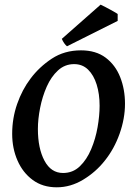

<svg xmlns="http://www.w3.org/2000/svg" viewBox="-20 -797 568 831"><path d="M521 -347.7Q521 -284.2 497.6 -218Q474.1 -151.9 433.1 -101.1Q395 -52.7 340.3 -19.5Q285.6 13.7 225.6 13.7Q164.6 13.7 121.6 -18.1Q78.6 -49.8 55.7 -102.3Q32.7 -154.8 32.7 -217.8Q32.7 -285.2 54.2 -346.9Q75.7 -408.7 112.3 -457Q149.9 -507.3 204.3 -543.2Q258.8 -579.1 330.6 -579.1Q395 -579.1 437.3 -547.4Q479.5 -515.6 500.2 -463.1Q521 -410.6 521 -347.7ZM411.1 -339.4Q411.1 -390.1 398.4 -430.9Q385.7 -471.7 361.3 -495.6Q336.9 -519.5 300.8 -519.5Q260.7 -519.5 231 -492.2Q201.2 -464.8 182.1 -421.6Q163.1 -378.4 153.6 -329.8Q144 -281.2 144 -238.8Q144 -154.8 172.4 -101.6Q200.7 -48.3 252.9 -48.3Q295.4 -48.3 325.4 -77.1Q355.5 -106 374.5 -151.1Q393.6 -196.3 402.3 -246.3Q411.1 -296.4 411.1 -339.4ZM489.3 -736.3V-706.5L270 -596.7Q264.2 -601.1 257.8 -610.1Q251.5 -619.1 247.6 -628.9L415.5 -776.9Q422.4 -773.9 438 -765.6Q453.6 -757.3 469 -748.8Q484.4 -740.2 489.3 -736.3Z"/></svg>

Font: Dai Banna SIL SemiBold
Style: Italic
Weight: 600
Italic angle: -11°
Designer: Victor Gaultney
Foundry: SIL International
Version: Version 4.000